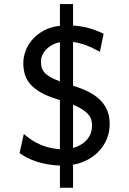

<svg xmlns="http://www.w3.org/2000/svg" viewBox="-20 -801 626 929"><path d="M178.2 -502.9Q178.2 -487.3 181.6 -474.6Q185.1 -461.9 194.8 -450.4Q204.6 -439 222.7 -428.5Q240.7 -418 270 -407.2V-596.7Q249 -592.8 232.2 -583.5Q215.3 -574.2 203.4 -561.8Q191.4 -549.3 184.8 -534.2Q178.2 -519 178.2 -502.9ZM425.3 -193.4Q425.3 -207.5 421.9 -220.5Q418.5 -233.4 408.4 -245.8Q398.4 -258.3 380.6 -270.3Q362.8 -282.2 333.5 -294.4V-85Q353 -90.3 369.6 -99.9Q386.2 -109.4 398.7 -123Q411.1 -136.7 418.2 -154.3Q425.3 -171.9 425.3 -193.4ZM463.4 -550.3Q425.3 -571.3 395 -582.5Q364.7 -593.8 333.5 -597.7V-386.2Q376.5 -373 409.4 -356.2Q442.4 -339.4 464.8 -316.9Q487.3 -294.4 499 -266.1Q510.7 -237.8 510.7 -202.1Q510.7 -162.6 497.1 -129.4Q483.4 -96.2 459.7 -70.6Q436 -44.9 403.6 -27.8Q371.1 -10.7 333.5 -3.9V107.4H270V0Q239.7 -1 211.4 -5.9Q183.1 -10.7 158.2 -18.8Q133.3 -26.9 112.1 -37.4Q90.8 -47.9 74.7 -60.5L95.2 -152.8Q136.2 -116.7 180.2 -99.1Q224.1 -81.5 270 -79.1V-316.9Q266.1 -317.9 263.7 -318.8Q210.9 -334.5 177.7 -353.5Q144.5 -372.6 125.7 -394.8Q106.9 -417 99.9 -442.4Q92.8 -467.8 92.8 -496.6Q92.8 -522.9 102.8 -552.2Q112.8 -581.5 134.5 -607.2Q156.2 -632.8 189.7 -651.9Q223.1 -670.9 270 -676.3V-781.2H333.5V-677.2Q374 -674.8 408.9 -665.3Q443.8 -655.8 481.4 -637.7Z"/></svg>

Font: Andika Eur
Style: Regular
Weight: 400
Designer: Victor Gaultney, Annie Olsen, Julie Remington, Don Collingsworth, Eric Hays, Becca Hirsbrunner
Foundry: SIL International
Version: Version 5.000